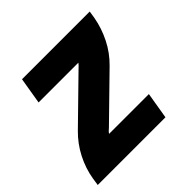

<svg xmlns="http://www.w3.org/2000/svg" viewBox="-139 -649 778 778"><g transform="rotate(-45 250.0 -260.0)"><path d="M0 0 5 -33Q13 -82 37 -129Q61 -176 99 -213L278 -388Q283 -392 287 -396.5Q291 -401 295 -406H67L86 -520H474L469 -488Q460 -438 436.5 -391Q413 -344 375 -307L196 -132Q191 -128 186.5 -123.5Q182 -119 179 -114H407L388 0Z"/></g></svg>

Font: Iosevka Curly Heavy
Style: Italic
Weight: 900
Italic angle: -9°
Monospace: yes
Designer: Belleve Invis
Foundry: Belleve Invis
Version: Version 22.1.2; ttfautohint (v1.8.4)